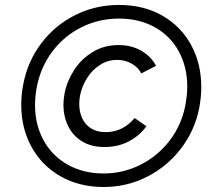

<svg xmlns="http://www.w3.org/2000/svg" viewBox="-20 -748 858 776"><path d="M236.3 -324.7Q236.3 -345.7 241.2 -371.6Q251 -420.9 280 -465.6Q309.1 -510.3 355.2 -538.1Q401.4 -565.9 459 -565.9Q511.2 -565.9 551 -543Q590.8 -520 610.8 -481.9L550.8 -451.2Q540 -474.6 513.2 -490.2Q486.3 -505.9 453.1 -505.9Q415.5 -505.9 384 -485.6Q352.5 -465.3 331.8 -432.4Q311 -399.4 303.7 -362.3Q300.3 -345.7 300.3 -327.6Q300.3 -296.4 312 -270.5Q323.7 -244.6 347.9 -229.2Q372.1 -213.9 407.2 -213.9Q442.4 -213.9 472.4 -229Q502.4 -244.1 523.9 -271L571.8 -237.8Q545.4 -200.7 501.7 -177.2Q458 -153.8 402.8 -153.8Q348.1 -153.8 310.8 -177.2Q273.4 -200.7 254.9 -239.5Q236.3 -278.3 236.3 -324.7ZM65.9 -323.7Q65.9 -367.2 74.2 -408.2Q91.8 -500.5 147 -573.2Q202.1 -646 283.9 -687Q365.7 -728 460.9 -728Q561 -728 636.5 -684.6Q711.9 -641.1 752.7 -565.7Q793.5 -490.2 793.5 -396Q793.5 -356.4 785.2 -311Q767.1 -220.7 711.7 -147.9Q656.2 -75.2 574.5 -33.7Q492.7 7.8 398.9 7.8Q300.8 7.8 225.1 -35.2Q149.4 -78.1 107.7 -153.8Q65.9 -229.5 65.9 -323.7ZM729 -321.8Q736.8 -363.8 736.8 -397.5Q736.8 -477.5 702.6 -540.3Q668.5 -603 605.7 -637.9Q543 -672.9 460.9 -672.9Q379.4 -672.9 309.3 -637.9Q239.3 -603 191.9 -540.3Q144.5 -477.5 128.9 -397Q121.6 -358.9 121.6 -323.2Q121.6 -243.7 156.2 -180.7Q190.9 -117.7 253.9 -82.3Q316.9 -46.9 398.9 -46.9Q478 -46.9 548.1 -82.3Q618.2 -117.7 666 -180.4Q713.9 -243.2 729 -321.8Z"/></svg>

Font: Reddit Sans Chocolate
Style: Italic
Weight: 400
Italic angle: -11.25°
Designer: Stephen Hutchings
Version: Version 1.013